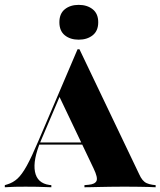

<svg xmlns="http://www.w3.org/2000/svg" viewBox="-30 -789 675 809"><path d="M141.9 -195.2Q108.1 -114.5 117.3 -65.7Q126.6 -16.9 178.2 -9.7L186.3 -8.9V0Q149.2 -1.6 126.6 -2Q104 -2.4 77.4 -2.4Q53.2 -2.4 33.5 -2Q13.7 -1.6 -9.7 0V-8.9L0.8 -12.1Q25 -19.4 43.5 -36.3Q62.1 -53.2 82.7 -90.3Q103.2 -127.4 131.5 -194.4L296.8 -581.5H304.8L556.5 -54.8Q562.9 -40.3 570.6 -31Q578.2 -21.8 587.9 -17.3Q597.6 -12.9 612.1 -10.5L625.8 -8.9V0Q614.5 -0.8 596 -1.2Q577.4 -1.6 554.8 -2Q532.3 -2.4 506.5 -2.4H492.7H483.1Q457.3 -2.4 434.3 -2Q411.3 -1.6 391.1 -1.2Q371 -0.8 354.4 -0.4Q337.9 0 325.8 0V-8.9L343.5 -10.5Q370.2 -12.9 376.6 -26.6Q383.1 -40.3 364.5 -79L216.9 -388.7L229.8 -401.6ZM129.8 -179.8 133.9 -188.7H368.5L372.6 -179.8ZM301.6 -621.8Q266.1 -621.8 243.1 -640.3Q220.2 -658.9 220.2 -695.2Q220.2 -731.5 243.1 -750Q266.1 -768.5 301.6 -768.5Q337.1 -768.5 360.5 -750Q383.9 -731.5 383.9 -695.2Q383.9 -658.9 360.5 -640.3Q337.1 -621.8 301.6 -621.8Z"/></svg>

Font: Playfair 144pt SemiCondensed Black
Style: Regular
Weight: 900
Width: 4
Designer: Claus Eggers Sørensen
Foundry: Claus Eggers Sørensen
Version: Version 2.203